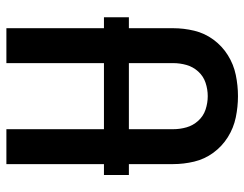

<svg xmlns="http://www.w3.org/2000/svg" viewBox="-104 -672 783 616"><g transform="rotate(-90 288.0 -363.5)"><path d="M288 8Q322 8 356 1Q390 -6 419.5 -24.5Q449 -43 469.5 -71Q490 -99 498 -132.5Q506 -166 506 -200V-735H394V-200Q394 -178 388 -157Q382 -136 367 -119.5Q352 -103 331 -96Q310 -89 288 -89Q266 -89 245 -96Q224 -103 209 -119.5Q194 -136 188 -157Q182 -178 182 -200V-735H70V-200Q70 -166 78 -132.5Q86 -99 106.5 -71Q127 -43 156.5 -24.5Q186 -6 220 1Q254 8 288 8ZM35 -342H541V-422H35Z"/></g></svg>

Font: Iosevka Sparkle Semibold
Style: Regular
Weight: 600
Designer: Belleve Invis
Foundry: Belleve Invis
Version: Version 4.5.0; ttfautohint (v1.8.3)